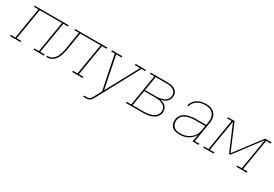

<svg xmlns="http://www.w3.org/2000/svg" viewBox="21 -1448 3689 2582"><g transform="rotate(30 1866.0 -156.5)"><path d="M-18 0V-19H53L133 -501H64V-520H592V-501H520L440 -19H509V0H348V-19H419L499 -501H154L74 -19H143V0Z M544 0 547 -19Q568 -19 589 -23.5Q610 -28 628 -41Q646 -54 659.5 -72Q673 -90 682.5 -109.5Q692 -129 698.5 -149.5Q705 -170 709.5 -190.5Q714 -211 717.5 -231.5Q721 -252 724 -272Q725 -274 725 -275.5Q725 -277 725 -279L762 -501H693V-520H1192V-501H1120L1040 -19H1109V0H948V-19H1019L1099 -501H783L746 -277Q746 -276 745.5 -275Q745 -274 745 -273Q741 -250 737.5 -227.5Q734 -205 728.5 -182.5Q723 -160 715.5 -137.5Q708 -115 697 -93.5Q686 -72 670 -53.5Q654 -35 633.5 -22Q613 -9 590 -4.5Q567 0 544 0Z M1243 215V196H1283Q1297 196 1311 192.5Q1325 189 1336 179.5Q1347 170 1354.5 157Q1362 144 1369 131L1426 26L1319 -501H1264V-520H1425V-501H1341L1442 -2L1712 -501H1631V-520H1792V-501H1734L1388 140Q1388 140 1387.5 140Q1387 140 1387 140V141V142Q1378 157 1369 172Q1360 187 1346 197.5Q1332 208 1315.5 211.5Q1299 215 1283 215Z M1782 0V-19H1853L1933 -501H1864V-520H2124Q2146 -520 2167.5 -517.5Q2189 -515 2209 -508.5Q2229 -502 2246 -490.5Q2263 -479 2274.5 -462Q2286 -445 2289.5 -423.5Q2293 -402 2289 -381Q2286 -360 2275 -340Q2264 -320 2246.5 -306Q2229 -292 2208 -283.5Q2187 -275 2166 -270Q2190 -264 2212.5 -253Q2235 -242 2251 -224Q2267 -206 2273 -180.5Q2279 -155 2275 -130Q2271 -107 2258.5 -85Q2246 -63 2226.5 -48Q2207 -33 2184 -23.5Q2161 -14 2137.5 -9Q2114 -4 2091 -2Q2068 0 2045 0ZM1917 -279H2089Q2107 -279 2125 -280.5Q2143 -282 2161.5 -286.5Q2180 -291 2198 -298.5Q2216 -306 2231.5 -318Q2247 -330 2256.5 -347.5Q2266 -365 2269 -383Q2272 -402 2268.5 -420.5Q2265 -439 2255 -453Q2245 -467 2229.5 -476.5Q2214 -486 2197 -491.5Q2180 -497 2161.5 -499Q2143 -501 2124 -501H1954ZM1874 -19H2045Q2066 -19 2087 -20.5Q2108 -22 2129 -26.5Q2150 -31 2170.5 -39Q2191 -47 2209.5 -60Q2228 -73 2239.5 -92.5Q2251 -112 2254 -133Q2258 -154 2253.5 -174.5Q2249 -195 2236 -210.5Q2223 -226 2205 -235.5Q2187 -245 2167.5 -251Q2148 -257 2126.5 -259Q2105 -261 2084 -261H1914Z M2615 8Q2615 8 2615 8Q2615 8 2615 8Q2593 8 2571.5 5Q2550 2 2531 -6.5Q2512 -15 2497.5 -29.5Q2483 -44 2474.5 -62.5Q2466 -81 2464.5 -102.5Q2463 -124 2466 -146Q2470 -171 2483 -194Q2496 -217 2517 -233.5Q2538 -250 2562 -259.5Q2586 -269 2611 -274.5Q2636 -280 2660.5 -282Q2685 -284 2710 -284H2863L2870 -326Q2874 -350 2874 -374Q2874 -398 2867.5 -419.5Q2861 -441 2847.5 -459Q2834 -477 2814.5 -488.5Q2795 -500 2772 -504.5Q2749 -509 2725 -509Q2695 -509 2664.5 -503.5Q2634 -498 2606.5 -482Q2579 -466 2559 -440Q2539 -414 2532 -384H2512Q2519 -418 2540.5 -447.5Q2562 -477 2592.5 -495.5Q2623 -514 2657.5 -521Q2692 -528 2725 -528Q2752 -528 2778 -523Q2804 -518 2826 -505.5Q2848 -493 2864 -473Q2880 -453 2887.5 -428.5Q2895 -404 2895 -376.5Q2895 -349 2891 -323L2840 -19H2909V0H2816L2835 -112Q2819 -83 2794.5 -59Q2770 -35 2740 -19.5Q2710 -4 2678.5 2Q2647 8 2615 8ZM2616 -11Q2642 -11 2669 -15.5Q2696 -20 2722 -31Q2748 -42 2771 -60Q2794 -78 2810.5 -101Q2827 -124 2836.5 -150Q2846 -176 2850 -203L2860 -265H2710Q2693 -265 2676.5 -264Q2660 -263 2643 -261Q2626 -259 2609.5 -255Q2593 -251 2576.5 -244.5Q2560 -238 2544.5 -229Q2529 -220 2516.5 -207.5Q2504 -195 2497 -178.5Q2490 -162 2487 -145Q2484 -126 2485.5 -107.5Q2487 -89 2494.5 -72.5Q2502 -56 2514.5 -43.5Q2527 -31 2543.5 -23.5Q2560 -16 2578.5 -13.5Q2597 -11 2616 -11Z M2982 0V-19H3053L3133 -501H3064V-520H3168L3338 -118L3642 -520H3742V-501H3670L3590 -19H3659V0H3498V-19H3569L3650 -502L3346 -100H3325L3154 -502L3074 -19H3143V0Z"/></g></svg>

Font: Iosevka Etoile Thin Oblique
Style: Regular
Weight: 100
Italic angle: -9°
Designer: Belleve Invis
Foundry: Belleve Invis
Version: Version 15.5.2; ttfautohint (v1.8.4)